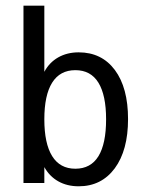

<svg xmlns="http://www.w3.org/2000/svg" viewBox="-20 -651 540 683"><path d="M357.4 -226.6Q357.4 -312.5 330.1 -356.9Q302.7 -401.4 248 -401.4Q193.4 -401.4 165.5 -356.9Q137.7 -312.5 137.7 -226.6Q137.7 -140.6 165.5 -95.7Q193.4 -50.8 248 -50.8Q302.7 -50.8 330.1 -95.2Q357.4 -139.6 357.4 -226.6ZM137.7 -395.5Q155.3 -428.7 187 -446.8Q218.8 -464.8 259.8 -464.8Q341.8 -464.8 388.7 -401.9Q435.5 -338.9 435.5 -227.5Q435.5 -116.2 388.2 -52.2Q340.8 11.7 259.8 11.7Q218.8 11.7 187.5 -5.9Q156.2 -23.4 137.7 -56.6V0H63.5V-630.9H137.7Z"/></svg>

Font: BabelStone Flags
Style: Regular
Weight: 400
Designer: Andrew West
Foundry: BabelStone
Version: Version 4.12